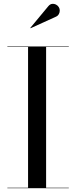

<svg xmlns="http://www.w3.org/2000/svg" viewBox="-20 -996 402 1016"><path d="M19 0V-2.5H128.5V-747.5H19V-750H344V-747.5H224V-2.5H344V0ZM141.5 -846.5 140 -848 235.5 -963Q245 -974.5 256.2 -975.5Q267.5 -976.5 277.2 -971.2Q287 -966 291.5 -957.5Q296.5 -949.5 296.2 -939.5Q296 -929.5 291.2 -921Q286.5 -912.5 278 -908.5Z"/></svg>

Font: Bodoni Moda 72pt
Style: Regular
Weight: 400
Designer: Owen Earl
Foundry: indestructible type
Version: Version 2.005